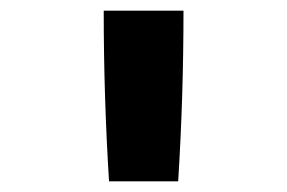

<svg xmlns="http://www.w3.org/2000/svg" viewBox="-20 -792 540 361"><path d="M185 -451Q180 -531 177.5 -611Q175 -691 175 -772H325Q325 -691 322.5 -611Q320 -531 315 -451Z"/></svg>

Font: iosevka_custom_sans_ss08 Heavy
Style: Regular
Weight: 900
Designer: Belleve Invis
Foundry: Belleve Invis
Version: Version 10.3.0; ttfautohint (v1.8.3)